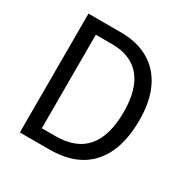

<svg xmlns="http://www.w3.org/2000/svg" viewBox="-162 -856 976 999"><g transform="rotate(30 326.0 -357.0)"><path d="M595 -365Q595 -245 556.5 -163.5Q518 -82 445 -41Q372 0 267 0H88V-714H283Q380 -714 450 -674Q520 -634 557.5 -556.5Q595 -479 595 -365ZM503 -361Q503 -455 476 -516.5Q449 -578 398 -608Q347 -638 273 -638H176V-76H258Q382 -76 442.5 -148Q503 -220 503 -361Z"/></g></svg>

Font: Noto Sans Thai SemiCondensed
Style: Regular
Weight: 400
Width: 4
Designer: Monotype Design Team
Foundry: Monotype Imaging Inc.
Version: Version 2.001